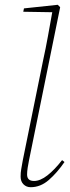

<svg xmlns="http://www.w3.org/2000/svg" viewBox="-20 -768 290 801"><path d="M108 13Q90 13 78 1Q66 -11 66 -31Q66 -48 68.5 -62Q71 -76 75 -99L160 -517Q171 -567 180 -617Q189 -667 198 -717L77 -719L80 -733L221 -748L231 -738L101 -99Q98 -85 95.5 -68.5Q93 -52 93 -40Q93 -13 122 -13Q148 -13 178 -36.5Q208 -60 239 -100L249 -92Q218 -47 183.5 -17Q149 13 108 13Z"/></svg>

Font: Source Serif Pro ExtraLight
Style: Italic
Weight: 200
Italic angle: -12°
Designer: Frank Grießhammer
Foundry: Adobe Systems Incorporated
Version: Version 3.001;hotconv 1.0.111;makeotfexe 2.5.65597